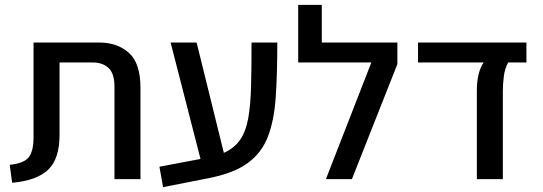

<svg xmlns="http://www.w3.org/2000/svg" viewBox="-20 -737 2234 790"><path d="M30 15 20 -59Q80 -65 99 -91Q118 -117 118 -171V-562H388Q463 -562 510.5 -519.5Q558 -477 558 -375V0H451V-380Q451 -435 426.5 -457.5Q402 -480 361 -480H225V-183Q225 -83 178 -38.5Q131 6 30 15Z M651 33 636 -51 805 -83 682 -562H789L901 -108Q945 -128 968.5 -162.5Q992 -197 1001.5 -251Q1011 -305 1013 -381.5Q1015 -458 1015 -562H1121Q1121 -433 1114.5 -337Q1108 -241 1082 -174Q1056 -107 998.5 -65.5Q941 -24 839 -4Z M1321 0 1508 -480H1207V-717H1304V-562H1615V-473L1428 0Z M1942 0V-363Q1942 -439 1970 -480H1700V-562H2146V-480H2071Q2057 -455 2053 -422.5Q2049 -390 2049 -363V0Z"/></svg>

Font: Assistant SemiBold
Style: Regular
Weight: 600
Designer: Hebrew By Ben Nathan, Latin by Paul Hunt
Version: Version 3.000